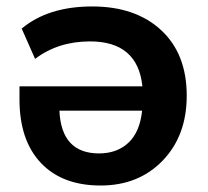

<svg xmlns="http://www.w3.org/2000/svg" viewBox="-20 -570 651 601"><path d="M294.9 10.7Q174.8 10.7 107.9 -60.1Q41 -130.9 41 -258.8V-299.8H425.8Q411.1 -440.4 261.7 -440.4Q162.1 -440.4 89.8 -385.7L47.9 -480.5Q130.9 -549.8 268.6 -549.8Q404.3 -549.8 484.4 -475.6Q564.5 -401.4 564.5 -270.5Q564.5 -145.5 489.3 -67.4Q414.1 10.7 294.9 10.7ZM166 -223.6Q171.9 -89.8 290 -89.8Q346.7 -89.8 382.3 -123.5Q418 -157.2 424.8 -223.6Z"/></svg>

Font: Min Sans Bold
Style: Regular
Weight: 700
Designer: Jinseong-Kim, NotoSansCJK, Nunito
Foundry: Jinseong-Kim
Version: Version 1.400;Glyphs 3.1.2 (3151)